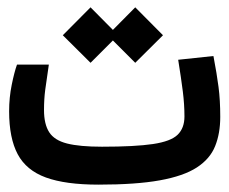

<svg xmlns="http://www.w3.org/2000/svg" viewBox="-20 -501 626 524"><path d="M248.5 2.9Q158.7 2.9 105.2 -16.6Q51.8 -36.1 28.3 -80.1Q4.9 -124 4.9 -197.3Q4.9 -234.9 12 -269.5Q19 -304.2 26.4 -324.7H113.3Q106.9 -281.7 103.5 -256.3Q100.1 -231 100.1 -200.7Q100.1 -162.1 114.3 -140.1Q128.4 -118.2 162.8 -109.4Q197.3 -100.6 258.3 -100.6Q348.6 -100.6 397.5 -107.9Q446.3 -115.2 464.8 -133.3Q483.4 -151.4 483.4 -183.1Q483.4 -215.8 479 -251Q474.6 -286.1 466.3 -337.9L562.5 -348.1Q571.8 -299.3 576.4 -263.7Q581.1 -228 581.1 -182.1Q581.1 -136.7 567.1 -102.1Q553.2 -67.4 517.1 -43.9Q481 -20.5 416 -8.8Q351.1 2.9 248.5 2.9ZM349.1 -329.6 288.1 -390.6 227.1 -329.6 151.4 -404.8 227.1 -481 288.1 -419.4 349.1 -481 424.8 -404.8Z"/></svg>

Font: Cascadia Mono PL
Style: Regular
Weight: 400
Monospace: yes
Designer: Aaron Bell
Foundry: Saja Typeworks
Version: Version 2404.023; ttfautohint (v1.8.4)